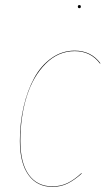

<svg xmlns="http://www.w3.org/2000/svg" viewBox="-20 -726 426 755"><path d="M286.1 -700.2Q286.1 -706.1 292 -706.1Q297.9 -706.1 297.9 -700.2Q297.9 -693.8 292 -693.8Q286.1 -693.8 286.1 -700.2ZM273.9 -526.9Q337.9 -526.9 375 -477.1L373 -476.1Q336.4 -524.9 273.9 -524.9Q209 -524.9 159.4 -475.3Q109.9 -425.8 85 -346.2Q60.1 -266.6 60.1 -171.9Q60.1 -85.4 93 -39.3Q126 6.8 186 6.8Q218.8 6.8 245.6 -6.3Q272.5 -19.5 299.8 -44.9L301.8 -43.9Q273.9 -18.6 246.8 -4.9Q219.7 8.8 186 8.8Q125.5 8.8 91.8 -38.1Q58.1 -85 58.1 -171.9Q58.1 -242.7 73 -306.6Q87.9 -370.6 114.7 -419.7Q141.6 -468.8 182.9 -497.8Q224.1 -526.9 273.9 -526.9Z"/></svg>

Font: Fira Sans Compressed Two
Style: Italic
Weight: 100
Width: 3
Italic angle: -8°
Designer: Carrois Corporate & Edenspiekermann AG
Foundry: Carrois Corporate GbR & Edenspiekermann AG
Version: Version 4.203;PS 004.203;hotconv 1.0.88;makeotf.lib2.5.64775